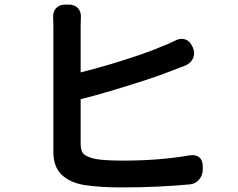

<svg xmlns="http://www.w3.org/2000/svg" viewBox="-20 -802 1040 838"><path d="M280 -782Q306 -782 320.5 -766Q335 -750 333 -724Q333 -718 332.5 -707Q332 -696 332 -685V-486Q392 -501 458 -520.5Q524 -540 585.5 -561Q647 -582 693 -602Q705 -606 721.5 -614Q738 -622 745 -625Q768 -637 788.5 -630Q809 -623 819 -600L822 -594Q832 -570 823 -548.5Q814 -527 791 -517Q776 -511 767 -507.5Q758 -504 734 -495Q682 -474 612.5 -451.5Q543 -429 469.5 -407Q396 -385 332 -369V-174Q332 -140 348 -127.5Q364 -115 398 -108Q421 -104 452.5 -102.5Q484 -101 518 -101Q676 -101 808 -124Q834 -128 849.5 -115.5Q865 -103 865 -76V-62Q865 -37 849 -18Q833 1 807 3Q741 9 667.5 12.5Q594 16 511 16Q413 16 345 5Q283 -6 248 -40.5Q213 -75 213 -139Q213 -166 213 -212.5Q213 -259 213 -315.5Q213 -372 213 -430.5Q213 -489 213 -541.5Q213 -594 213 -632Q213 -670 213 -685Q213 -699 212.5 -709.5Q212 -720 212 -724Q210 -750 224.5 -766Q239 -782 265 -782Z"/></svg>

Font: Chiron GoRound TC SB
Style: Regular
Weight: 500
Designer: Ryoko NISHIZUKA 西塚涼子 (kana, bopomofo & ideographs); Paul D. Hunt (Latin, Greek & Cyrillic); Sandoll Communications 산돌커뮤니
Foundry: Adobe
Version: Version 1.000;hotconv 1.1.1;makeotfexe 2.6.0